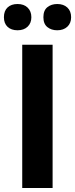

<svg xmlns="http://www.w3.org/2000/svg" viewBox="-21 -937 375 957"><path d="M89.8 0V-713.9H241.2V0ZM-1.5 -851.1Q-1.5 -882.8 16.8 -899.9Q35.2 -917 66.4 -917Q98.6 -917 116.9 -898.9Q135.3 -880.9 135.3 -851.1Q135.3 -821.8 116.7 -804Q98.1 -786.1 66.4 -786.1Q35.2 -786.1 16.8 -803.2Q-1.5 -820.3 -1.5 -851.1ZM195.3 -851.1Q195.3 -885.3 215.1 -901.1Q234.9 -917 264.2 -917Q295.9 -917 314.7 -899.4Q333.5 -881.8 333.5 -851.1Q333.5 -821.3 314.5 -803.7Q295.4 -786.1 264.2 -786.1Q234.9 -786.1 215.1 -802Q195.3 -817.9 195.3 -851.1Z"/></svg>

Font: CAA NEO Sans
Style: Bold
Weight: 700
Version: Version 1.10